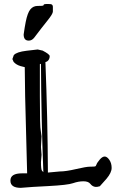

<svg xmlns="http://www.w3.org/2000/svg" viewBox="-20 -908 600 943"><path d="M121.1 -708.5C130.9 -708.5 139.5 -712.9 147 -721.7C173.3 -756.5 195.4 -784.9 213.1 -806.9C230.9 -828.9 239.7 -843.6 239.7 -851.1V-865.5V-870.1V-874C239.7 -875.7 239.6 -877 239.3 -877.9C238.9 -878.9 238.6 -880 238.3 -881.1C238 -882.2 237.5 -883.1 236.8 -883.8C236.2 -884.4 234.9 -885.3 233.2 -886.5C231.4 -887.6 226.8 -888.2 219.5 -888.2H206.3C204.8 -888.2 202.9 -888 200.4 -887.7C198 -887.4 196.2 -886.6 195.1 -885.3C193.9 -884 193 -882.3 192.4 -880.4C188.8 -879.4 179.7 -878.9 165 -878.9C150.4 -878.9 138.4 -873.3 129.2 -862.1C119.9 -850.8 112.3 -830.4 106.4 -800.8C102.9 -782.9 99.4 -762.2 96.2 -738.8C96.2 -718.6 104.5 -708.5 121.1 -708.5ZM175.8 -436.5V-592.8L181.2 -594.7C182.1 -418.3 186 -240.9 192.9 -62.5C192.2 -63.2 190.1 -65.4 186.5 -69.3C182.9 -73.2 181.2 -87.4 181.2 -111.8L184.1 -147.5L181.2 -186L184.1 -238.8L180.2 -266.1C177.2 -276.5 175.8 -333.3 175.8 -436.5ZM215.3 -60.5C214.4 -239.9 210.3 -420.7 203.1 -603L210.9 -606C219.7 -611.8 224.1 -620.6 224.1 -632.3C224.1 -638.5 212.4 -647.6 189 -659.7H188.5L165 -665L110.4 -658.7C77.8 -654.8 57.1 -647.8 48.3 -637.7H47.9L41 -618.2V-617.7L46.9 -604L47.4 -603.5C55.5 -594.4 66.6 -587.7 80.6 -583.5L101.6 -578.1L103.5 -434.1L113.3 -56.6H87.9C50.1 -56.6 31.2 -44.9 31.2 -21.5V-20.5C31.2 2.9 48.2 14.6 82 14.6C87.6 14.6 95.7 14 106.4 12.7C117.2 11.4 154.1 9.1 217.3 5.9C280.4 2.6 320.9 -2.1 338.6 -8.3C356.4 -14.5 373.4 -17.6 389.6 -17.6C405.9 -17.6 417.2 -13.4 423.6 -5.1C429.9 3.2 437.8 8.1 447.3 9.8H457L470.2 6.8L502.9 -29.8C519.9 -50 528.3 -67.8 528.3 -83.3C528.3 -98.7 524.6 -111.9 517.1 -122.8C509.6 -133.7 502 -139.2 494.1 -139.2C486.3 -139.2 478.1 -134 469.5 -123.8C460.9 -113.5 455.6 -105.6 453.9 -100.1C452.1 -94.6 449.7 -91.4 446.8 -90.6C443.8 -89.8 435.9 -89.4 422.9 -89.4C409.8 -89.4 386.7 -85.4 353.5 -77.6C320.3 -69.8 293.8 -65.9 273.9 -65.9Z"/></svg>

Font: Drukaatie burti
Style: Regular
Weight: 400
Version: Version 0.14.4